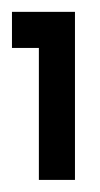

<svg xmlns="http://www.w3.org/2000/svg" viewBox="-27 -770 169 324"><path d="M38.6 -466.4V-689.1H-6.8V-750H99.5V-466.4Z"/></svg>

Font: Spartan
Style: Bold
Weight: 700
Designer: Matt Bailey, Mirko Velimirovic
Foundry: Matt Bailey
Version: Version 1.005